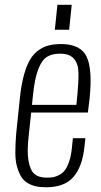

<svg xmlns="http://www.w3.org/2000/svg" viewBox="-20 -771 419 800"><path d="M208.5 -647 219.2 -751H278.8L268.1 -647ZM113.3 -334H298.3L302.7 -378.9Q307.6 -431.2 306.9 -468.5Q306.2 -505.9 287.8 -526.6Q269.5 -547.4 231 -547.4Q196.3 -547.4 175.3 -533.9Q154.3 -520.5 139.6 -483.2Q125 -445.8 117.7 -377.9ZM171.4 9.3Q147.5 9.3 129.2 5.1Q110.8 1 94.5 -8.8Q78.1 -18.6 68.1 -35.2Q58.1 -51.8 51 -76.7Q43.9 -101.6 43.9 -135.5Q43.9 -169.4 47.4 -213.9L63.5 -368.2Q69.3 -421.4 80.3 -460.4Q91.3 -499.5 106 -523.7Q120.6 -547.9 141.4 -562.3Q162.1 -576.7 184.1 -582Q206.1 -587.4 235.4 -587.4Q314.9 -587.4 340.6 -535.4Q366.2 -483.4 353 -357.4L346.2 -302.2H109.9L100.1 -210Q91.8 -141.6 98.6 -101.8Q105.5 -62 123.3 -46.4Q141.1 -30.8 175.3 -30.8Q189.9 -30.8 201.2 -32.7Q212.4 -34.7 226.3 -41.7Q240.2 -48.8 250 -61.3Q259.8 -73.7 267.8 -96.9Q275.9 -120.1 279.3 -152.3L283.7 -195.3H335.9L331.5 -157.2Q323.2 -77.1 286.1 -33.9Q249 9.3 171.4 9.3Z"/></svg>

Font: Oswald
Style: Extra-Light
Weight: 200
Designer: Vernon Adams
Foundry: Vernon Adams
Version: 3.0; ttfautohint (v0.94.23-7a4d-dirty) -l 8 -r 50 -G 200 -x 